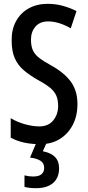

<svg xmlns="http://www.w3.org/2000/svg" viewBox="-20 -744 460 1004"><path d="M385 -200Q385 -138 360.5 -91Q336 -44 292.5 -17Q249 10 190 10Q146 10 108 2Q70 -6 36 -24V-126Q71 -105 111.5 -94Q152 -83 186 -83Q233 -83 258.5 -114.5Q284 -146 284 -190Q284 -221 274.5 -243.5Q265 -266 242 -285Q219 -304 178 -326Q136 -350 105 -376Q74 -402 57.5 -439Q41 -476 41 -532Q40 -589 63.5 -632.5Q87 -676 130 -700Q173 -724 229 -724Q272 -724 310.5 -713Q349 -702 380 -686L350 -596Q287 -632 232 -632Q189 -632 165.5 -605Q142 -578 142 -537Q142 -504 151.5 -482Q161 -460 184 -442Q207 -424 249 -401Q317 -363 351 -316Q385 -269 385 -200ZM289 135Q289 186 257.5 213Q226 240 169 240Q130 240 108 233V173Q130 179 153 179Q183 179 197 167Q211 155 211 134Q211 109 191.5 96.5Q172 84 137 80L171 0H225L204 47Q289 63 289 135Z"/></svg>

Font: Noto Sans Thai Looped ExtraCondensed Medium
Style: Regular
Weight: 500
Width: 2
Designer: Sasikarn Vongin, Ben Mitchell
Foundry: The Fontpad Ltd
Version: Version 1.001; ttfautohint (v1.8.4.7-5d5b)